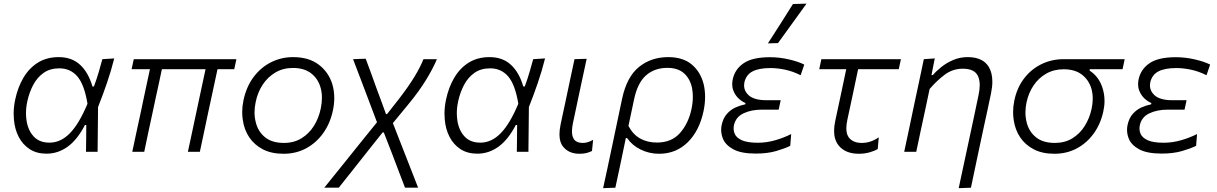

<svg xmlns="http://www.w3.org/2000/svg" viewBox="-20 -812 6509 1027"><path d="M229 10Q176 10 138.8 -14.2Q101.5 -38.5 80.2 -79.5Q59 -120.5 54.5 -172Q53 -187.5 53 -203.5Q53 -240 61 -278Q75 -345 105.5 -396.5Q136 -448 183 -477.2Q230 -506.5 294 -506.5Q363.5 -506.5 408 -465.8Q452.5 -425 474.5 -349.5H482.5Q498.5 -393 508.8 -428.8Q519 -464.5 527.5 -495.5L591 -499.5Q575 -435 552 -368Q529 -301 504.5 -239.5Q503 -119.5 502 0H440Q440.5 -37 441 -73Q441 -109 441.5 -143.5H434.5Q393.5 -64.5 341.8 -27.2Q290 10 229 10ZM245 -49Q304.5 -49 353.8 -99.2Q403 -149.5 448 -257Q431 -360 393.8 -403.2Q356.5 -446.5 297 -446.5Q247.5 -446.5 213 -422Q178.5 -397.5 157.5 -357.5Q136.5 -317.5 126.5 -271.5Q119 -238 119 -206Q119 -184.5 122.5 -164Q131 -113 161.2 -81Q191.5 -49 245 -49Z M687.5 0Q699 -55 710.5 -108Q722 -161 735 -221L745 -269Q755.5 -318.5 764.5 -360.5Q773.5 -402.5 782 -442H684L695.5 -495.5H1244.5L1233 -442H1143.5L1090 -193.5Q1080.5 -147.5 1070 -98.5Q1059.5 -49.5 1049 0H985Q993 -37 1004 -88.5Q1015 -140 1026.5 -194Q1038 -248 1050.5 -307Q1063 -365.5 1079.5 -442H846Q838 -404.5 829.8 -366Q821.5 -327.5 812 -284.5L798 -218.5Q785.5 -161.5 774.2 -108.2Q763 -55 751.5 0Z M1496.5 10.5Q1432 10.5 1386.2 -13.2Q1340.5 -37 1313.5 -77.2Q1286.5 -117.5 1279 -168.5Q1275.5 -190 1275.5 -212Q1275.5 -242.5 1282 -274Q1297.5 -348 1336.5 -400Q1375.5 -452 1430.2 -479.2Q1485 -506.5 1547.5 -506.5Q1631.5 -506.5 1684.5 -466.5Q1737.5 -426.5 1757.5 -362Q1768 -326.5 1768 -287.5Q1768 -256 1761 -222.5Q1746.5 -153 1709.5 -100.8Q1672.5 -48.5 1618.2 -19Q1564 10.5 1496.5 10.5ZM1499 -47.5Q1552 -47.5 1592.5 -72.2Q1633 -97 1659 -138.5Q1685 -180 1695.5 -230.5Q1702 -261 1702 -288.5Q1702 -316 1695.5 -340.5Q1682.5 -389.5 1645.2 -419Q1608 -448.5 1547 -448.5Q1494.5 -448.5 1453.5 -424.5Q1412.5 -400.5 1385.2 -359.2Q1358 -318 1347.5 -265.5Q1341.5 -237.5 1341.5 -211Q1341.5 -184 1348 -158.5Q1360 -108.5 1397.5 -78Q1435 -47.5 1499 -47.5Z M1714.5 192Q1749.5 148.5 1802 83.5Q1854.5 18.5 1916 -58.5L1996.5 -158L1959.5 -256Q1937 -315.5 1914 -376.2Q1891 -437 1868.5 -495.5L1936 -498Q1948.5 -465 1964.5 -421.5Q1980 -378 1995.2 -336.2Q2010.5 -294.5 2021 -267L2044.5 -202H2050.5L2114.5 -283.5Q2166.5 -351 2197.8 -402.8Q2229 -454.5 2245 -495.5H2317Q2296.5 -446 2258.5 -384Q2220.5 -322 2165 -255L2081.5 -153.5L2135 -16.5Q2163 55 2181 101Q2199 147 2216.5 192H2146.5Q2129 146 2111.5 100.5Q2094 54.5 2076 7L2033 -103.5H2026.5L1965.5 -27Q1907.5 46.5 1865.5 99.5Q1823.5 152.5 1792 192Z M2533.5 10Q2480.5 10 2443.2 -14.2Q2406 -38.5 2384.8 -79.5Q2363.5 -120.5 2359 -172Q2357.5 -187.5 2357.5 -203.5Q2357.5 -240 2365.5 -278Q2379.5 -345 2410 -396.5Q2440.5 -448 2487.5 -477.2Q2534.5 -506.5 2598.5 -506.5Q2668 -506.5 2712.5 -465.8Q2757 -425 2779 -349.5H2787Q2803 -393 2813.2 -428.8Q2823.5 -464.5 2832 -495.5L2895.5 -499.5Q2879.5 -435 2856.5 -368Q2833.5 -301 2809 -239.5Q2807.5 -119.5 2806.5 0H2744.5Q2745 -37 2745.5 -73Q2745.5 -109 2746 -143.5H2739Q2698 -64.5 2646.2 -27.2Q2594.5 10 2533.5 10ZM2549.5 -49Q2609 -49 2658.2 -99.2Q2707.5 -149.5 2752.5 -257Q2735.5 -360 2698.2 -403.2Q2661 -446.5 2601.5 -446.5Q2552 -446.5 2517.5 -422Q2483 -397.5 2462 -357.5Q2441 -317.5 2431 -271.5Q2423.5 -238 2423.5 -206Q2423.5 -184.5 2427 -164Q2435.5 -113 2465.8 -81Q2496 -49 2549.5 -49Z M3080 10.5Q3022.5 10.5 2992 -27.5Q2972.5 -51.5 2972.5 -93.5Q2972.5 -117.5 2979 -148Q2987 -186.5 2993 -214Q2999 -241.5 3005.5 -272Q3019 -335.5 3030 -388Q3041 -440 3053 -495.5L3118 -497.5Q3098.5 -407 3082 -330Q3065.5 -253 3054.5 -200L3044.5 -153Q3039.5 -128.5 3039.5 -110Q3039.5 -88.5 3046 -74.5Q3058 -47.5 3098.5 -47.5Q3123.5 -47.5 3152.5 -64L3146.5 -4.5Q3134.5 2 3118 6.2Q3101.5 10.5 3080 10.5Z M3206 194.5Q3218 139.5 3229.5 86.5Q3240.5 33.5 3253.5 -27L3307.5 -283.5Q3332.5 -401 3397.8 -453.8Q3463 -506.5 3554.5 -506.5Q3633.5 -506.5 3680.8 -466.5Q3728 -426.5 3744 -361Q3751.5 -329 3751.5 -294Q3751.5 -258 3743.5 -219Q3721.5 -113 3658.8 -51.2Q3596 10.5 3505.5 10.5Q3453 10.5 3407 -12Q3361 -34.5 3334.5 -73.5H3327.5L3317.5 -25Q3305 33.5 3294.5 85Q3283.5 136.5 3271.5 192ZM3493.5 -49.5Q3572.5 -49.5 3617.5 -100.8Q3662.5 -152 3679 -229.5Q3686 -263.5 3686 -294.5Q3686 -317.5 3682 -339Q3672.5 -389 3639.8 -419Q3607 -449 3549.5 -449Q3481 -449 3435.2 -408.5Q3389.5 -368 3371 -277.5L3341.5 -138.5Q3366 -92 3404.8 -70.8Q3443.5 -49.5 3493.5 -49.5Z M4023 9.5Q3943.5 9.5 3901.2 -14Q3859 -37.5 3846 -72.5Q3837.5 -95 3837.5 -117.5Q3837.5 -130 3840 -142.5Q3848 -180.5 3868.5 -203.2Q3889 -226 3915 -237.5Q3941 -249 3966.5 -254L3967.5 -261Q3949.5 -268 3931 -285Q3912.5 -302 3902.5 -328Q3896.5 -343.5 3896.5 -361.5Q3896.5 -374 3899.5 -388Q3911 -442 3958 -474Q4005 -506 4098.5 -506Q4150 -506 4201 -494Q4252 -482 4282 -466.5L4262.5 -409.5Q4222.5 -430 4180.8 -439Q4139 -448 4101.5 -448Q4039 -448 4004.8 -429.8Q3970.5 -411.5 3961.5 -370.5Q3960 -362.5 3960 -354.5Q3960 -326 3983 -304Q4012 -276 4079.5 -276H4156L4145 -225.5H4055.5Q3998.5 -225.5 3957 -205.8Q3915.5 -186 3906 -142.5Q3904 -133 3904 -124.5Q3904 -109.5 3910 -96Q3919.5 -74.5 3949 -61.5Q3978.5 -48.5 4034 -48.5Q4081 -48.5 4128 -62.2Q4175 -76 4212 -95L4207 -32Q4179 -18 4132 -4.2Q4085 9.5 4023 9.5ZM4087.5 -580Q4122 -633.5 4155.5 -686Q4188.5 -738.5 4221.5 -790.5L4294 -792.5Q4255.5 -739 4217.5 -686.5L4141.5 -581.5Z M4574.5 10.5Q4500.5 10.5 4465 -35Q4441.5 -65 4441.5 -112Q4441.5 -136 4447.5 -164.5Q4464.5 -244.5 4479.5 -314Q4494.5 -383.5 4506.5 -442H4362L4373.5 -495.5H4799L4787.5 -442H4570Q4555.5 -374 4541.5 -306.5L4512.5 -171.5Q4507 -146 4507 -126Q4507 -94 4520.5 -76.5Q4542.5 -47.5 4590 -47.5Q4637 -47.5 4680.5 -77.5L4675 -15Q4659.5 -5 4631.5 2.8Q4603.5 10.5 4574.5 10.5Z M5108 194.5Q5119 144 5132.5 80Q5146 16 5161.5 -55Q5174.5 -116 5188 -179Q5201 -241.5 5214 -302.5Q5220.5 -332.5 5220.5 -356.5Q5220.5 -387 5210 -407.5Q5191 -444.5 5130 -444.5Q5076.5 -444.5 5034 -413Q4991.5 -381.5 4952.5 -336L4927.5 -218Q4914.5 -158 4903.5 -106.8Q4892.5 -55.5 4881 0H4816.5Q4828.5 -56 4839.5 -107.5Q4850.5 -159 4863 -219.5L4873.5 -269.5Q4883.5 -316.5 4896 -374.5Q4908 -432.5 4921.5 -495.5L4980 -499.5L4962.5 -410.5H4970Q4987 -431 5014.8 -453.2Q5042.5 -475.5 5078.5 -491Q5114.5 -506.5 5156 -506.5Q5236.5 -506.5 5268.5 -455Q5288 -423 5288 -375.5Q5288 -347 5281 -313Q5270 -261 5260.8 -217.5Q5251.5 -174 5244 -140.5L5226 -56.5Q5212.5 7 5199.5 68.5Q5186.5 130 5173.5 192Z M5620 10.5Q5555.5 10.5 5509.8 -13.2Q5464 -37 5437 -77.2Q5410 -117.5 5402.5 -168.5Q5399 -190 5399 -212Q5399 -242.5 5405.5 -274Q5420 -343.5 5458.2 -393Q5496.5 -442.5 5551 -469Q5605.5 -495.5 5669 -495.5H5996L5984.5 -442H5809.5L5808 -434.5Q5858 -402 5877 -342.5Q5888 -308.5 5888 -272Q5888 -244.5 5881.5 -215.5Q5867 -148.5 5830.2 -97.8Q5793.5 -47 5739.8 -18.2Q5686 10.5 5620 10.5ZM5622.5 -47.5Q5675.5 -47.5 5715.8 -72Q5756 -96.5 5782 -138Q5808 -179.5 5819 -230Q5825 -258 5825 -284Q5825 -311 5818.5 -335.5Q5805 -383.5 5767.5 -412.5Q5730 -441.5 5669.5 -441.5Q5617 -441.5 5576 -418Q5535 -394.5 5508.2 -354.5Q5481.5 -314.5 5471 -265Q5465 -237 5465 -210.5Q5465 -183.5 5471.5 -158Q5483.5 -108.5 5521 -78Q5558.5 -47.5 5622.5 -47.5Z M6194 9.5Q6114.5 9.5 6072.2 -14Q6030 -37.5 6017 -72.5Q6008.5 -95 6008.5 -117.5Q6008.5 -130 6011 -142.5Q6019 -180.5 6039.5 -203.2Q6060 -226 6086 -237.5Q6112 -249 6137.5 -254L6138.5 -261Q6120.5 -268 6102 -285Q6083.5 -302 6073.5 -328Q6067.5 -343.5 6067.5 -361.5Q6067.5 -374 6070.5 -388Q6082 -442 6129 -474Q6176 -506 6269.5 -506Q6321 -506 6372 -494Q6423 -482 6453 -466.5L6433.5 -409.5Q6393.5 -430 6351.8 -439Q6310 -448 6272.5 -448Q6210 -448 6175.8 -429.8Q6141.5 -411.5 6132.5 -370.5Q6131 -362.5 6131 -354.5Q6131 -326 6154 -304Q6183 -276 6250.5 -276H6327L6316 -225.5H6226.5Q6169.5 -225.5 6128 -205.8Q6086.5 -186 6077 -142.5Q6075 -133 6075 -124.5Q6075 -109.5 6081 -96Q6090.5 -74.5 6120 -61.5Q6149.5 -48.5 6205 -48.5Q6252 -48.5 6299 -62.2Q6346 -76 6383 -95L6378 -32Q6350 -18 6303 -4.2Q6256 9.5 6194 9.5Z"/></svg>

Font: Heraclito Light
Style: Italic
Weight: 300
Italic angle: -12°
Designer: Kostas Bartsokas (font) & Cristiano Sobral (main changes)
Foundry: Kostas Bartsokas (font) & Cristiano Sobral (main changes)
Version: Version 1.00;July 8, 2020;FontCreator 13.0.0.2655 64-bit